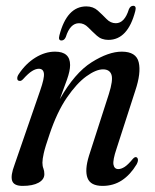

<svg xmlns="http://www.w3.org/2000/svg" viewBox="-20 -616 520 645"><path d="M44.5 -344.5Q38.5 -345 38 -352Q37.5 -359 43 -367Q66.5 -402.5 99 -422.5Q131.5 -442.5 165 -442.5Q215.5 -442.5 215.5 -397.5Q215.5 -378 205 -348.5Q194.5 -319 181 -283Q231 -371 287.8 -406.8Q344.5 -442.5 389 -442.5Q437.5 -442.5 446 -406.8Q454.5 -371 434.5 -311.5L371.5 -116.5Q358.5 -78 361.2 -63Q364 -48 377.5 -48Q387 -48 398.2 -55Q409.5 -62 426.5 -82.5Q433 -89.5 437.5 -88Q442 -87 443.2 -80.8Q444.5 -74.5 439 -64Q418 -29 389.5 -10.2Q361 8.5 324.5 8.5Q284 8.5 274 -18Q264 -44.5 279 -93L345.5 -299.5Q360.5 -346.5 354.5 -364.8Q348.5 -383 326 -383Q302.5 -383 270 -359.5Q237.5 -336 204.5 -287.8Q171.5 -239.5 146.5 -165Q131.5 -121.5 127 -101.2Q122.5 -81 122.5 -69.5Q122.5 -58 125.8 -50Q129 -42 129 -31Q129 -13 109.5 -2.2Q90 8.5 56 8.5Q26.5 8.5 20.8 -8.8Q15 -26 29 -63L115 -312Q129.5 -353.5 127.5 -369.2Q125.5 -385 110.5 -385Q100 -385 87.5 -377.2Q75 -369.5 57.5 -350Q50.5 -342.5 44.5 -344.5ZM344 -482Q321 -482 305.5 -496Q290 -510 276.2 -524Q262.5 -538 245.5 -538Q215.5 -538 201 -491.5Q196 -480 186.5 -480Q175 -480 179.5 -497Q204.5 -594.5 270 -594.5Q293 -594.5 308.5 -580.5Q324 -566.5 337.8 -552.2Q351.5 -538 369 -538Q398.5 -538 413 -585Q418 -596.5 427.5 -596.5Q439 -596.5 434.5 -579Q409.5 -482 344 -482Z"/></svg>

Font: Fraunces 144pt Soft
Style: Italic
Weight: 400
Italic angle: -16°
Version: Version 1.000;[b76b70a41]